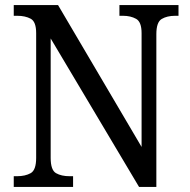

<svg xmlns="http://www.w3.org/2000/svg" viewBox="-20 -734 746 754"><path d="M34 0V-42H47Q79 -42 100.5 -54Q122 -66 122 -114V-604Q122 -649 100.5 -660.5Q79 -672 48 -672H34V-714H208L536 -157V-604Q536 -648 514.5 -660Q493 -672 463 -672H449V-714H681V-672H668Q636 -672 615 -659.5Q594 -647 594 -600V0H526L179 -583V-114Q179 -66 200 -54Q221 -42 253 -42H267V0Z"/></svg>

Font: Noto Serif Lao SemCond
Style: Regular
Weight: 400
Width: 4
Designer: Monotype Design Team
Foundry: Monotype Imaging Inc.
Version: Version 2.004; ttfautohint (v1.8.4.7-5d5b)